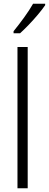

<svg xmlns="http://www.w3.org/2000/svg" viewBox="-20 -1013 263 1033"><path d="M129 0H74V-760H129ZM223 -985Q208 -963 184.5 -935Q161 -907 135 -880Q109 -853 88 -834H53V-845Q83 -882 110.5 -920Q138 -958 158 -993H223Z"/></svg>

Font: Noto Sans Khmer UI Condensed Light
Style: Regular
Weight: 300
Width: 3
Designer: Danh Hong and the Monotype Design Team
Foundry: Monotype Imaging Inc.
Version: Version 2.002; ttfautohint (v1.8.4.7-5d5b)